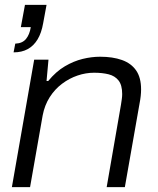

<svg xmlns="http://www.w3.org/2000/svg" viewBox="-20 -772 650 792"><path d="M29 0 121 -526H180L172 -438H179Q211 -477 247.5 -498.5Q284 -520 321 -529Q358 -538 393 -538Q445 -538 483 -524.5Q521 -511 541.5 -481.5Q562 -452 562 -403Q562 -391 560.5 -376.5Q559 -362 556 -347L495 0H420L479 -340Q481 -352 482.5 -363.5Q484 -375 484 -384Q484 -421 469 -440Q454 -459 428 -465.5Q402 -472 368 -472Q334 -472 300 -460.5Q266 -449 236 -426.5Q206 -404 185 -371Q164 -338 156 -296L104 0ZM36 -556 43 -592Q72 -593 87 -611Q102 -629 107 -660H66L83 -752H172L158 -676Q151 -636 135 -609.5Q119 -583 94.5 -569.5Q70 -556 36 -556Z"/></svg>

Font: Archivo SemiExpanded Light
Style: Italic
Weight: 300
Width: 6
Italic angle: -10°
Designer: Hector Gatti
Foundry: Omnibus-Type
Version: Version 2.001